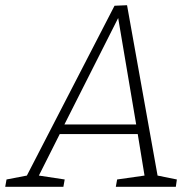

<svg xmlns="http://www.w3.org/2000/svg" viewBox="-55 -716 743 736"><path d="M432 -696 549 -43 623 -28 619 0H389L394 -28L499 -43L473 -202H174L94 -43L193 -28L188 0H-35L-30 -28L48 -43L384 -694ZM467 -239 398 -647 192 -239Z"/></svg>

Font: Bitter Pro Light
Style: Italic
Weight: 300
Italic angle: -9°
Designer: Sol Matas, and Bitter project Authors
Foundry: Sol Matas
Version: Version 1.010